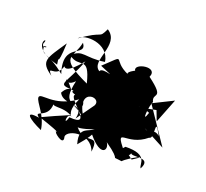

<svg xmlns="http://www.w3.org/2000/svg" viewBox="-159 -988 1307 1221"><g transform="rotate(30 494.5 -377.0)"><path d="M835 -471C670 -403 722 -451 803 -432C790 -337 779 -471 790 -504C750 -558 853 -550 691 -632C713 -720 556 -659 592 -620C567 -551 500 -518 506 -483C645 -565 661 -454 670 -670C451 -543 635 -578 567 -576C420 -611 506 -694 389 -539C553 -500 399 -542 397 -503C311 -535 430 -711 310 -761C286 -675 296 -743 173 -615C194 -663 362 -688 398 -572C272 -529 238 -572 186 -499C277 -448 291 -566 367 -395C121 -460 214 -489 216 -608C289 -536 94 -553 196 -366C60 -446 21 -402 13 -466C52 -481 5 -440 0 -478C21 -553 -85 -423 143 -405C116 -487 154 -363 129 -553C64 -405 40 -375 147 -325C67 -389 227 -297 180 -494C168 -548 155 -272 289 -513C252 -323 199 -303 299 -313C199 -407 247 -292 300 -374C291 -184 361 -279 482 -171C296 -347 504 -376 479 -299L416 -167C426 -289 306 -195 254 -263C281 -348 340 -311 416 -259C393 -350 256 -306 338 -297C304 -258 556 -170 378 -154C370 -71 346 -184 392 -163C304 -205 235 -133 243 -203C283 -71 148 -88 212 -55C104 -54 164 -17 262 7C232 -88 152 -132 144 -165C139 -203 252 -159 375 -284C327 -98 480 -248 216 -61C430 -29 322 -35 354 -29C339 -29 432 26 416 -24C386 -70 547 -147 609 -35C600 -175 549 -42 454 -127C471 -110 762 -277 585 -224C566 -118 443 -162 507 -30C596 -179 545 -152 557 -132C677 -29 702 -99 663 -136C820 -63 708 -75 805 -78C829 -117 959 -214 855 -119C697 -208 833 -89 833 -153C845 -129 966 -201 933 -99C910 -118 937 -201 781 -170C713 -71 871 -198 783 -143C654 -258 781 -174 882 -295C923 -303 839 -451 930 -335C871 -368 888 -306 828 -334L987 -283L785 -492L907 -582L872 -409Z"/></g></svg>

Font: CISF Camouflage Kit
Style: Mdz
Weight: 400
Designer: Robert Jablonski, Jasper
Foundry: Cannot Into Space Fonts
Version: Version 1.270